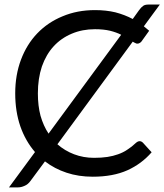

<svg xmlns="http://www.w3.org/2000/svg" viewBox="-20 -769 723 844"><path d="M512.7 -616.2Q491.2 -627 463.9 -633.8Q435.5 -640.6 397.5 -640.6Q341.8 -640.6 295.9 -621.1Q249 -601.6 215.8 -565.4Q182.6 -529.3 164.1 -476.6Q146.5 -423.8 146.5 -358.4Q146.5 -303.7 158.2 -259.8Q170.9 -215.8 193.4 -181.6Q299.8 -326.2 512.7 -616.2ZM232.4 -134.8Q264.6 -106.4 305.7 -90.8Q346.7 -75.2 393.6 -75.2Q425.8 -75.2 452.1 -79.1Q477.5 -83 499 -90.8Q521.5 -98.6 540 -111.3Q558.6 -123 577.1 -140.6Q585.9 -148.4 593.8 -148.4Q601.6 -148.4 608.4 -141.6Q621.1 -127.9 646.5 -99.6Q602.5 -48.8 540 -20.5Q476.6 7.8 387.7 7.8Q325.2 7.8 272.5 -9.8Q219.7 -27.3 177.7 -59.6Q156.2 -31.2 113.3 27.3Q102.5 42 87.9 47.9Q73.2 54.7 58.6 54.7Q45.9 54.7 19.5 54.7Q48.8 15.6 133.8 -100.6Q91.8 -149.4 69.3 -213.9Q46.9 -279.3 46.9 -358.4Q46.9 -439.5 72.3 -506.8Q97.7 -574.2 143.6 -622.1Q190.4 -670.9 254.9 -697.3Q319.3 -724.6 397.5 -724.6Q446.3 -724.6 487.3 -714.8Q528.3 -704.1 563.5 -685.5Q572.3 -698.2 590.8 -723.6Q600.6 -737.3 609.4 -743.2Q617.2 -749 632.8 -749Q649.4 -749 682.6 -749Q665 -724.6 612.3 -653.3Q618.2 -648.4 624 -643.6Q629.9 -638.7 635.7 -633.8Q625 -619.1 603.5 -588.9Q600.6 -584 595.7 -581.1Q590.8 -577.1 583 -577.1Q579.1 -577.1 574.2 -580.1Q569.3 -582 563.5 -585.9Q453.1 -435.5 232.4 -134.8Z"/></svg>

Font: Lato
Style: Regular
Weight: 400
Designer: Lukasz Dziedzic with Adam Twardoch and Botio Nikoltchev
Version: Version 2.015; 2015-08-06; http://www.latofonts.com/